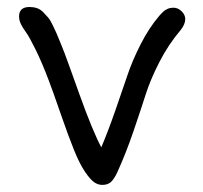

<svg xmlns="http://www.w3.org/2000/svg" viewBox="-20 -496 578 546"><path d="M271 29.8Q257.8 29.8 246.8 21.5Q235.8 13.2 222.2 -6.8Q207 -28.8 190.9 -68.4Q174.8 -107.9 152.1 -173.6Q129.4 -239.3 119.1 -266.1Q99.6 -317.9 81.5 -354.5Q63.5 -391.1 54.2 -403.8Q44.9 -416.5 39.6 -427.2Q34.2 -438 34.2 -449.2Q34.2 -476.1 64 -476.1Q75.2 -476.1 85 -472.9Q94.7 -469.7 103 -461.2Q111.3 -452.6 117.2 -445.8Q123 -439 130.1 -424.1Q137.2 -409.2 140.9 -400.9Q144.5 -392.6 152.3 -373.3Q160.2 -354 163.1 -346.2Q167.5 -335.4 205.3 -229.5Q243.2 -123.5 268.1 -77.1Q286.6 -120.6 307.9 -181.6Q329.1 -242.7 342.8 -283.2Q356.4 -323.7 380.1 -370.4Q403.8 -417 433.1 -451.2Q441.9 -460.9 446 -464.4Q450.2 -467.8 457 -470.9Q463.9 -474.1 473.1 -474.1Q486.3 -474.1 496.6 -463.9Q506.8 -453.6 506.8 -441.9Q506.8 -427.2 494.1 -411.1Q458.5 -369.1 433.1 -319.3Q407.7 -269.5 394.5 -228Q381.3 -186.5 359.4 -122.3Q337.4 -58.1 313 -4.9Q303.7 14.6 294.7 22.2Q285.6 29.8 271 29.8Z"/></svg>

Font: Shantell Sans Bouncy
Style: Regular
Weight: 300
Designer: Stephen Nixon, Anya Danilova, Shantell Martin
Foundry: Arrow Type
Version: Version 1.006;[9816181b4]